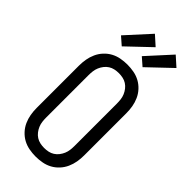

<svg xmlns="http://www.w3.org/2000/svg" viewBox="-305 -1041 1109 1109"><g transform="rotate(45 250.0 -486.5)"><path d="M250 8Q223 8 196.5 3Q170 -2 147 -14.5Q124 -27 105.5 -47Q87 -67 76 -91.5Q65 -116 60.5 -142Q56 -168 56 -195V-540Q56 -567 60.5 -593Q65 -619 76 -643.5Q87 -668 105.5 -688Q124 -708 147 -720.5Q170 -733 196.5 -738Q223 -743 250 -743Q277 -743 303.5 -738Q330 -733 353 -720.5Q376 -708 394.5 -688Q413 -668 424 -643.5Q435 -619 439.5 -593Q444 -567 444 -540V-195Q444 -168 439.5 -142Q435 -116 424 -91.5Q413 -67 394.5 -47Q376 -27 353 -14.5Q330 -2 303.5 3Q277 8 250 8ZM250 -62Q267 -62 283.5 -65.5Q300 -69 314 -78Q328 -87 338.5 -100.5Q349 -114 355.5 -129.5Q362 -145 364 -161.5Q366 -178 366 -195V-540Q366 -557 364 -573.5Q362 -590 355.5 -605.5Q349 -621 338.5 -634.5Q328 -648 314 -657Q300 -666 283.5 -669.5Q267 -673 250 -673Q233 -673 216.5 -669.5Q200 -666 186 -657Q172 -648 161.5 -634.5Q151 -621 144.5 -605.5Q138 -590 136 -573.5Q134 -557 134 -540V-195Q134 -178 136 -161.5Q138 -145 144.5 -129.5Q151 -114 161.5 -100.5Q172 -87 186 -78Q200 -69 216.5 -65.5Q233 -62 250 -62ZM322 -794 274 -836 406 -981 464 -929ZM152 -794 104 -836 236 -981 294 -929Z"/></g></svg>

Font: Iosevka Term SS14
Style: Regular
Weight: 400
Monospace: yes
Designer: Belleve Invis
Foundry: Belleve Invis
Version: Version 24.1.1; ttfautohint (v1.8.4)